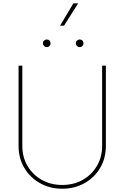

<svg xmlns="http://www.w3.org/2000/svg" viewBox="-20 -1121 746 1151"><path d="M353 10.3Q278.8 10.3 219.5 -23.2Q160.2 -56.6 125.7 -114.7Q91.3 -172.9 91.3 -246.6V-727.5H113.8V-246.6Q113.8 -179.2 145 -126.2Q176.3 -73.2 230.5 -42.7Q284.7 -12.2 353 -12.2Q421.9 -12.2 475.8 -42.7Q529.8 -73.2 561 -126.2Q592.3 -179.2 592.3 -246.6V-727.5H614.7V-246.6Q614.7 -172.9 580.6 -114.7Q546.4 -56.6 487.1 -23.2Q427.7 10.3 353 10.3ZM457.5 -838.4Q448.2 -838.4 441.4 -845.2Q434.6 -852.1 434.6 -861.3Q434.6 -871.1 441.4 -877.7Q448.2 -884.3 457.5 -884.3Q467.3 -884.3 473.9 -877.7Q480.5 -871.1 480.5 -861.3Q480.5 -852.1 473.9 -845.2Q467.3 -838.4 457.5 -838.4ZM260.3 -838.4Q251 -838.4 244.1 -845.2Q237.3 -852.1 237.3 -861.3Q237.3 -871.1 244.1 -877.7Q251 -884.3 260.3 -884.3Q270 -884.3 276.6 -877.7Q283.2 -871.1 283.2 -861.3Q283.2 -852.1 276.6 -845.2Q270 -838.4 260.3 -838.4ZM340.3 -967.3 419.9 -1101.1H448.7L363.8 -967.3Z"/></svg>

Font: Inter 18pt Thin
Style: Regular
Weight: 250
Designer: Rasmus Andersson
Foundry: rsms
Version: Version 4.001;git-66647c0bb